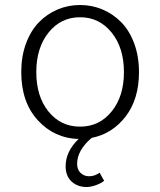

<svg xmlns="http://www.w3.org/2000/svg" viewBox="-20 -542 640 767"><path d="M346.2 8.8Q288.1 58.1 288.1 112.8Q288.1 135.7 302 148.9Q315.9 162.1 335.9 162.1Q358.4 162.1 377.9 147.9L396 180.2Q383.8 190.4 363 197.8Q342.3 205.1 326.2 205.1Q289.6 205.1 265.9 183.1Q242.2 161.1 242.2 122.1Q242.2 63 293.9 13.2Q197.3 10.7 131.1 -61.5Q64.9 -133.8 64.9 -253.9Q64.9 -316.4 83.7 -367.7Q102.5 -418.9 134.8 -452.4Q167 -485.8 209.5 -503.9Q252 -522 299.8 -522Q347.7 -522 390.1 -503.9Q432.6 -485.8 465.1 -452.4Q497.6 -418.9 516.4 -367.7Q535.2 -316.4 535.2 -253.9Q535.2 -146.5 482.2 -77.1Q429.2 -7.8 346.2 8.8ZM475.1 -253.9Q475.1 -351.1 425.8 -412.1Q376.5 -473.1 299.8 -473.1Q223.1 -473.1 174.1 -412.1Q125 -351.1 125 -253.9Q125 -156.7 173.8 -96.4Q222.7 -36.1 299.8 -36.1Q377 -36.1 426 -96.7Q475.1 -157.2 475.1 -253.9Z"/></svg>

Font: Office Code Pro D Light
Style: Regular
Weight: 300
Designer: Nathan Rutzky & Paul D. Hunt
Foundry: Adobe Systems Incorporated
Version: Version 1.004;PS 001.004;hotconv 1.0.70;makeotf.lib2.5.58329